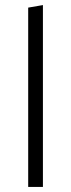

<svg xmlns="http://www.w3.org/2000/svg" viewBox="-20 -736 280 756"><path d="M91 -706 149 -716V0H91Z"/></svg>

Font: Ysabeau Semilight
Style: Regular
Weight: 300
Designer: Christian Thalmann (Catharsis Fonts)
Version: Version 0.003